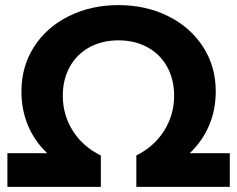

<svg xmlns="http://www.w3.org/2000/svg" viewBox="-20 -732 929 752"><path d="M9 -132H165Q117 -177 90.5 -238.5Q64 -300 64 -374Q64 -472 113.5 -549Q163 -626 250 -669Q337 -712 444 -712Q551 -712 638 -669Q725 -626 775 -549Q825 -472 825 -374Q825 -300 798 -238.5Q771 -177 723 -132H880V0H514V-123Q585 -159 623.5 -221Q662 -283 662 -357Q662 -422 634 -471.5Q606 -521 556.5 -547.5Q507 -574 444 -574Q381 -574 331.5 -547.5Q282 -521 254 -471.5Q226 -422 226 -357Q226 -282 265 -220Q304 -158 375 -123V0H9Z"/></svg>

Font: APTA Sans Regular
Style: Bold Italic
Weight: 700
Version: Version 7.200